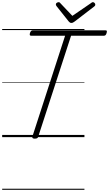

<svg xmlns="http://www.w3.org/2000/svg" viewBox="-20 -1262 1004 1767"><path d="M300 14Q272 14 278 -5L579 -933H268Q257 -933 254.5 -939Q252 -945 256 -959Q261 -973 267 -978Q273 -983 284 -983H949Q961 -983 963 -977Q965 -971 961 -958Q957 -944 951 -938.5Q945 -933 934 -933H634L332 -5Q330 5 322.5 9.5Q315 14 300 14ZM835 -1242Q844 -1242 850.5 -1234.5Q857 -1227 857 -1220Q857 -1214 855 -1210.5Q853 -1207 848 -1203L667 -1064Q658 -1057 651 -1054Q644 -1051 636 -1051Q629 -1051 623.5 -1054.5Q618 -1058 612 -1065L500 -1206Q497 -1210 495.5 -1214Q494 -1218 494 -1222Q494 -1231 503 -1236.5Q512 -1242 519 -1242Q526 -1242 529.5 -1239Q533 -1236 537 -1231L646 -1116L814 -1231Q821 -1236 825 -1239Q829 -1242 835 -1242ZM0 475H757V485H0ZM0 -20H757V0H0ZM0 -505H757V-500H0ZM0 -995H757V-985H0Z"/></svg>

Font: Playwrite CZ Guides
Style: Regular
Weight: 400
Designer: Veronika Burian, José Scaglione
Foundry: TypeTogether
Version: Version 1.003